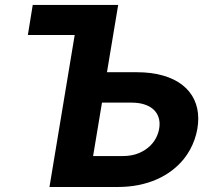

<svg xmlns="http://www.w3.org/2000/svg" viewBox="-20 -747 862 767"><path d="M449.6 0H177.6L278.4 -607.2H91.3L110.8 -727.3H452.1L407.3 -458.5H525.9Q585.9 -458.5 631.7 -445.1Q677.6 -431.8 708.8 -407.3Q740.1 -382.8 756 -348.7Q772 -314.6 772 -273.1Q772 -252.8 768.3 -231.7Q764.6 -210.6 757.3 -189.8Q750 -169 739.2 -149.1Q728.3 -129.3 713.8 -111.2Q693.5 -86.3 666.7 -65.9Q639.9 -45.5 606.7 -30.7Q573.5 -16 534.1 -8Q494.7 0 449.6 0ZM470.2 -123.6Q506.7 -123.6 534.3 -135.1Q561.8 -146.7 580.3 -165Q598.7 -183.2 608.1 -206.1Q617.5 -229 617.5 -251.8Q617.5 -269.9 610.6 -285.5Q603.7 -301.1 589.8 -312.5Q576 -323.9 554.9 -330.4Q533.7 -337 505.7 -337H387.4L351.9 -123.6Z"/></svg>

Font: Linik Sans
Style: Bold Italic
Weight: 700
Italic angle: 9°
Designer: Fonts by Rasmus Andersson / Changes by Cristiano Sobral with parts from Marc Monis
Foundry: rsms
Version: Version 3.020; ttfautohint (v1.6)